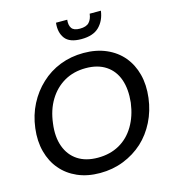

<svg xmlns="http://www.w3.org/2000/svg" viewBox="-135 -1057 1040 1173"><g transform="rotate(-15 385.0 -470.5)"><path d="M353 8Q273 8 210.5 -19.5Q148 -47 107 -96Q66 -144 48 -211.5Q30 -279 40 -359Q50 -440 84.5 -507Q119 -574 172 -623Q225 -673 294 -700Q363 -727 443 -727Q523 -727 586 -699.5Q649 -672 690 -623Q731 -574 748.5 -507Q766 -440 756 -359Q746 -279 712 -211.5Q678 -144 626 -96Q572 -47 502.5 -19.5Q433 8 353 8ZM364 -86Q441 -86 500 -119Q559 -152 596 -214Q633 -276 644 -359Q653 -443 631.5 -504.5Q610 -566 559 -600Q508 -634 432 -634Q355 -634 296 -600Q237 -566 199.5 -504.5Q162 -443 152 -359Q141 -276 163.5 -214.5Q186 -153 237 -119.5Q288 -86 364 -86ZM454 -812Q379 -812 350.5 -850.5Q322 -889 329 -949H400Q396 -915 409.5 -895.5Q423 -876 461 -876Q502 -876 520 -895.5Q538 -915 542 -949H613Q605 -888 567 -850Q529 -812 454 -812Z"/></g></svg>

Font: Aleo Medium
Style: Italic
Weight: 500
Italic angle: -7°
Designer: Alessio Laiso
Foundry: Alessio Laiso
Version: Version 2.001;gftools[0.9.29]